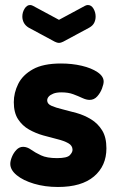

<svg xmlns="http://www.w3.org/2000/svg" viewBox="-20 -735 469 765"><path d="M211 10Q159 10 115.5 -3Q72 -16 46.5 -37Q21 -58 21 -82Q21 -94 27.5 -110Q34 -126 45.5 -138Q57 -150 72 -150Q88 -150 104 -138.5Q120 -127 143.5 -116Q167 -105 207 -105Q247 -105 258 -116.5Q269 -128 269 -138Q269 -155 252 -164.5Q235 -174 208.5 -180.5Q182 -187 152 -195.5Q122 -204 95.5 -219Q69 -234 52 -260Q35 -286 35 -328Q35 -365 52.5 -400.5Q70 -436 111 -459Q152 -482 223 -482Q267 -482 305.5 -473Q344 -464 368.5 -447.5Q393 -431 393 -410Q393 -400 386.5 -382.5Q380 -365 367.5 -351Q355 -337 337 -337Q324 -337 308 -344.5Q292 -352 272 -359.5Q252 -367 225 -367Q205 -367 192.5 -362Q180 -357 174 -350Q168 -343 168 -335Q168 -321 185 -313.5Q202 -306 229 -299.5Q256 -293 286 -284.5Q316 -276 343 -259.5Q370 -243 387 -215.5Q404 -188 404 -144Q404 -74 354.5 -32Q305 10 211 10ZM215 -564Q208 -564 198 -569L94 -625Q81 -633 75 -644.5Q69 -656 69 -669Q69 -686 78 -700.5Q87 -715 100 -715Q105 -715 111 -712L215 -656L319 -712Q325 -715 330 -715Q344 -715 352.5 -700.5Q361 -686 361 -669Q361 -656 355.5 -644.5Q350 -633 336 -625L232 -569Q222 -564 215 -564Z"/></svg>

Font: Dosis ExtraLight ExtraBold
Style: Regular
Weight: 800
Version: Version 3.001; ttfautohint (v1.8.2)